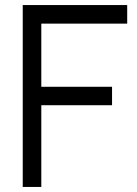

<svg xmlns="http://www.w3.org/2000/svg" viewBox="-20 -740 544 760"><path d="M143.5 -323.5H423.5V-396.5H143.5V-646.5H483.5V-720H70V0H143.5Z"/></svg>

Font: Eudonet
Style: Regular
Weight: 400
Designer: Mikhail Sharanda
Foundry: Mikhail Sharanda
Version: Version 4.503;Glyphs 3.1.2 (3151)